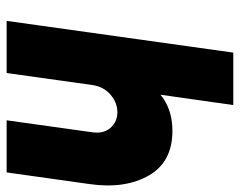

<svg xmlns="http://www.w3.org/2000/svg" viewBox="-94 -646 740 593"><g transform="rotate(90 276.5 -350.0)"><path d="M513 0 549 -256Q557 -312 550 -358Q543 -404 522 -440Q480 -512 385 -512Q328 -512 288 -486Q284 -484 280.5 -481Q277 -478 273 -475L305 -700H143L45 0H206L243 -264Q248 -299 272 -320Q297 -342 327 -342Q357 -342 376 -320Q394 -299 389 -264L352 0Z"/></g></svg>

Font: Unageo
Style: Black-Italic
Weight: 900
Designer: Richard Sepsi
Foundry: Richard Sepsi
Version: Version 2.000